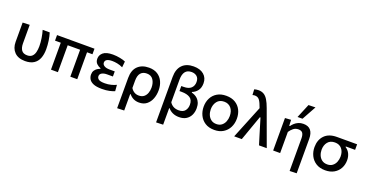

<svg xmlns="http://www.w3.org/2000/svg" viewBox="-37 -1678 5288 2761"><g transform="rotate(20 2607.0 -297.0)"><path d="M287 12Q181 12 124 -46.2Q67 -104.5 67 -202V-497L174 -501V-217.5Q174 -151.5 200.5 -113.8Q227 -76 288 -76Q335.5 -76 362 -101Q388.5 -126 399 -167.5Q409.5 -209 409.5 -258.5Q409.5 -318 399.2 -382Q389 -446 373.5 -497H481.5Q498 -444.5 507.5 -380.5Q517 -316.5 517 -252.5Q517 -172 493.5 -112.8Q470 -53.5 419.2 -20.8Q368.5 12 287 12Z M681.5 0V-412H593.5V-497H1166.5V-412H1083.5V0H977.5V-412H787.5V0Z M1461.5 10.5Q1378 10.5 1331.2 -9.5Q1284.5 -29.5 1265.5 -62Q1246.5 -94.5 1246.5 -132Q1246.5 -168 1262.2 -192.8Q1278 -217.5 1300.8 -232.2Q1323.5 -247 1344 -253V-262.5Q1311 -273.5 1282.2 -301Q1253.5 -328.5 1253.5 -377.5Q1253.5 -433 1299.2 -471Q1345 -509 1447 -509Q1501 -509 1555.5 -498.2Q1610 -487.5 1640.5 -473L1631.5 -381.5Q1587.5 -402.5 1546 -410.5Q1504.5 -418.5 1468.5 -418.5Q1361 -418.5 1361 -355.5Q1361 -327 1390.2 -308.5Q1419.5 -290 1473.5 -290H1552V-212H1462.5Q1415 -212 1384.8 -195.2Q1354.5 -178.5 1354.5 -146Q1354.5 -117 1380 -98.5Q1405.5 -80 1474.5 -80Q1525 -80 1571.2 -91.8Q1617.5 -103.5 1647.5 -119.5L1655 -25Q1629.5 -12.5 1579 -1Q1528.5 10.5 1461.5 10.5Z M1765 195.5V-268Q1765 -387 1828 -448.2Q1891 -509.5 1999.5 -509.5Q2077.5 -509.5 2130.8 -475.5Q2184 -441.5 2211.2 -382.5Q2238.5 -323.5 2238.5 -250Q2238.5 -180.5 2215.8 -120.8Q2193 -61 2147 -24.5Q2101 12 2031 12Q1982.5 12 1944.5 -7Q1906.5 -26 1880 -59.5H1872V192ZM1994 -81.5Q2041.5 -81.5 2071.2 -105.2Q2101 -129 2115 -167.8Q2129 -206.5 2129 -251Q2129 -322.5 2096.5 -371Q2064 -419.5 1998 -419.5Q1937.5 -419.5 1904.8 -381.8Q1872 -344 1872 -264.5V-153Q1891.5 -120 1922.2 -100.8Q1953 -81.5 1994 -81.5Z M2361 195.5V-500Q2361 -619 2422.8 -682.5Q2484.5 -746 2596.5 -746Q2696 -746 2753.2 -697Q2810.5 -648 2810.5 -564.5Q2810.5 -495.5 2777.5 -452.5Q2744.5 -409.5 2697 -392.5V-382.5Q2717.5 -378 2742.2 -366.5Q2767 -355 2789.5 -333.5Q2812 -312 2826.2 -277.8Q2840.5 -243.5 2840.5 -193Q2840.5 -137.5 2818.8 -90.8Q2797 -44 2753.2 -16Q2709.5 12 2644 12Q2587.5 12 2544.2 -8.2Q2501 -28.5 2476 -61H2468V192ZM2606 -78.5Q2671.5 -78.5 2701.5 -116.2Q2731.5 -154 2731.5 -207.5Q2731.5 -282.5 2685 -312.5Q2638.5 -342.5 2558.5 -342.5H2523V-419.5H2558.5Q2635 -419.5 2672.2 -454.5Q2709.5 -489.5 2709.5 -547.5Q2709.5 -605 2677 -632.5Q2644.5 -660 2594.5 -660Q2467.5 -660 2467.5 -496.5V-151.5Q2489 -116.5 2523.5 -97.5Q2558 -78.5 2606 -78.5Z M3183 12Q3097.5 12 3040.5 -25Q2983.5 -62 2955 -121.8Q2926.5 -181.5 2926.5 -251Q2926.5 -325.5 2956.8 -384Q2987 -442.5 3043.8 -476Q3100.5 -509.5 3181 -509.5Q3263 -509.5 3319.8 -475.2Q3376.5 -441 3405.8 -382.5Q3435 -324 3435 -251Q3435 -176.5 3404.8 -117Q3374.5 -57.5 3318 -22.8Q3261.5 12 3183 12ZM3182.5 -78Q3230.5 -78 3262.5 -102.8Q3294.5 -127.5 3310.2 -167Q3326 -206.5 3326 -251Q3326 -328.5 3286.8 -374Q3247.5 -419.5 3182 -419.5Q3110.5 -419.5 3073 -370.8Q3035.5 -322 3035.5 -251Q3035.5 -206.5 3051.8 -167Q3068 -127.5 3100.8 -102.8Q3133.5 -78 3182.5 -78Z M3485 0Q3512.5 -67.5 3542 -140.5Q3571.5 -213.5 3599.5 -282Q3620.5 -334.5 3643.8 -391.5Q3667 -448.5 3690 -505Q3662 -586 3636.2 -619.8Q3610.5 -653.5 3565.5 -653.5Q3559.5 -653.5 3549.8 -652.5Q3540 -651.5 3529 -648L3524.5 -734Q3538 -738 3554.5 -740.8Q3571 -743.5 3588.5 -743.5Q3636 -743.5 3670.5 -723.2Q3705 -703 3732.2 -658.5Q3759.5 -614 3785.5 -542L3881 -280.5Q3905 -215 3922.2 -167.8Q3939.5 -120.5 3953.8 -81.2Q3968 -42 3983.5 0H3865Q3847 -58 3829.2 -116.2Q3811.5 -174.5 3793.5 -233.5L3748 -384H3738L3683.5 -231Q3662 -170.5 3641.8 -113.2Q3621.5 -56 3601.5 0Z M4404.5 195.5V-301.5Q4404.5 -355.5 4386 -383Q4367.5 -410.5 4320 -410.5Q4276.5 -410.5 4244.2 -385Q4212 -359.5 4188.5 -323.5V0H4081.5V-497L4173 -503L4177 -413H4187.5Q4203.5 -436 4228 -458.2Q4252.5 -480.5 4285.8 -495Q4319 -509.5 4361.5 -509.5Q4437.5 -509.5 4474.5 -464.5Q4511.5 -419.5 4511.5 -332.5V192ZM4246 -573Q4290.5 -679.5 4335.5 -788L4441.5 -790.5Q4411 -735 4381.2 -681.2Q4351.5 -627.5 4322 -574Z M4879.5 12Q4794.5 12 4737.5 -24.8Q4680.5 -61.5 4651.8 -121Q4623 -180.5 4623 -250Q4623 -361.5 4688.5 -429.2Q4754 -497 4877 -497H5185.5V-412H5043.5V-403Q5086 -376.5 5107.8 -331.2Q5129.5 -286 5129.5 -232Q5129.5 -163.5 5099.8 -108.2Q5070 -53 5014 -20.5Q4958 12 4879.5 12ZM4879 -78Q4927 -78 4959 -102.5Q4991 -127 5006.8 -166.2Q5022.5 -205.5 5022.5 -250Q5022.5 -323 4984.5 -368Q4946.5 -413 4878.5 -413Q4807 -413 4769.5 -366.2Q4732 -319.5 4732 -248.5Q4732 -204.5 4748.2 -165.5Q4764.5 -126.5 4797.2 -102.2Q4830 -78 4879 -78Z"/></g></svg>

Font: Commissioner Medium
Style: Regular
Weight: 500
Designer: Kostas Bartsokas
Foundry: Kostas Bartsokas
Version: Version 1.000; ttfautohint (v1.8.3)